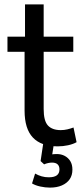

<svg xmlns="http://www.w3.org/2000/svg" viewBox="-20 -658 380 875"><path d="M243 9Q168 9 130 -31Q92 -71 92 -154V-422H14V-491H94V-638H179V-491H314V-422H179V-161Q179 -107 198.5 -86Q218 -65 257 -65Q272 -65 287 -68.5Q302 -72 315 -77L329 -10Q313 -1 290 4Q267 9 243 9ZM208 197Q186 197 163.5 192Q141 187 126 178L140 133Q154 141 169.5 145.5Q185 150 202 150Q227 150 239 141Q251 132 251 114Q251 99 242.5 91Q234 83 217 83Q209 83 199.5 85Q190 87 181 91L165 76L179 -18H228L216 59L193 52Q201 48 213.5 46Q226 44 239 44Q259 44 275 52.5Q291 61 300.5 76.5Q310 92 310 115Q310 141 297.5 159Q285 177 262 187Q239 197 208 197Z"/></svg>

Font: Nunito Sans 10pt Condensed Medium
Style: Regular
Weight: 500
Width: 3
Designer: Vernon Adams
Foundry: Vernon Adams
Version: Version 3.101;gftools[0.9.27]